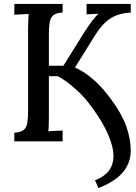

<svg xmlns="http://www.w3.org/2000/svg" viewBox="-20 -720 693 978"><path d="M481 238 464 198Q510 181 533.5 151Q557 121 558 77Q558 27 530.5 -35.5Q503 -98 453 -167Q414 -221 379 -253.5Q344 -286 317.5 -305Q291 -324 274 -332H229V-134Q229 -107 228.5 -85.5Q228 -64 226 -51Q243 -53 263.5 -53.5Q284 -54 299 -55V0H53V-44Q86 -46 100.5 -58Q115 -70 119 -94Q123 -118 123 -155V-571Q123 -593 124 -613.5Q125 -634 126 -649Q109 -648 89 -647Q69 -646 53 -645V-700H299V-656Q267 -655 252 -642.5Q237 -630 233 -606.5Q229 -583 229 -545V-385H303L412 -560Q427 -583 446 -609Q465 -635 482 -650Q467 -649 450.5 -648.5Q434 -648 421 -647V-700H646V-656Q610 -654 579.5 -644Q549 -634 520 -609Q491 -584 459 -532L362 -376Q386 -366 415 -346.5Q444 -327 477.5 -294.5Q511 -262 546 -214Q600 -141 623 -77Q646 -13 646 49Q646 90 627.5 125.5Q609 161 572.5 189Q536 217 481 238Z"/></svg>

Font: Lora Medium
Style: Regular
Weight: 500
Designer: Olga Karpushina, Alexei Vanyashin (Cyrillic)
Foundry: Cyreal
Version: Version 3.004